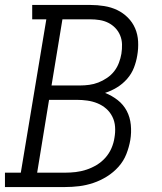

<svg xmlns="http://www.w3.org/2000/svg" viewBox="-33 -755 653 775"><path d="M-13 0V-58H51L154 -677H97V-735H332Q360 -735 388 -730.5Q416 -726 440 -714.5Q464 -703 483 -684Q502 -665 512.5 -640.5Q523 -616 524.5 -587.5Q526 -559 521 -531Q517 -506 507.5 -481.5Q498 -457 480 -436.5Q462 -416 439 -402Q416 -388 391 -380Q419 -369 442 -351Q465 -333 478.5 -307.5Q492 -282 495 -251Q498 -220 493 -190Q488 -161 477 -133Q466 -105 445.5 -82Q425 -59 398.5 -42.5Q372 -26 343.5 -16.5Q315 -7 286.5 -3.5Q258 0 229 0ZM290 -410Q308 -410 327 -412.5Q346 -415 364 -422Q382 -429 399 -440.5Q416 -452 428 -467.5Q440 -483 447 -501.5Q454 -520 457 -538Q460 -557 459.5 -576Q459 -595 452 -612Q445 -629 432.5 -642Q420 -655 404 -663Q388 -671 369.5 -674Q351 -677 332 -677H219L175 -410ZM229 -58Q251 -58 272.5 -60.5Q294 -63 315.5 -70Q337 -77 357 -89Q377 -101 392.5 -118.5Q408 -136 417 -157Q426 -178 429 -199Q433 -221 431.5 -243Q430 -265 420.5 -284Q411 -303 395.5 -316.5Q380 -330 360.5 -338Q341 -346 319.5 -349Q298 -352 276 -352H165L117 -58Z"/></svg>

Font: Iosevka Slab LtExObl
Style: Regular
Weight: 300
Width: 7
Italic angle: -9°
Monospace: yes
Designer: Belleve Invis
Foundry: Belleve Invis
Version: Version 11.1.0; ttfautohint (v1.8.3)